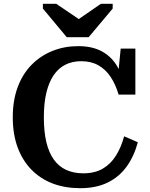

<svg xmlns="http://www.w3.org/2000/svg" viewBox="-20 -970 785 1007"><path d="M330 -775H445L571 -925V-950H509L354 -843L430 -845L275 -950H205V-925ZM406 -649Q359 -649 322.5 -630.5Q286 -612 261 -575Q236 -538 223 -483Q210 -428 210 -355Q210 -280 223 -225Q236 -170 262 -133.5Q288 -97 327 -79Q366 -61 417 -61Q478 -61 520 -86Q562 -111 589 -155Q616 -199 631 -255L703 -224Q683 -150 644 -96Q605 -42 544.5 -12.5Q484 17 401 17Q321 17 256.5 -7.5Q192 -32 145 -80Q98 -128 72.5 -197Q47 -266 47 -355Q47 -444 73 -513.5Q99 -583 146 -630.5Q193 -678 255.5 -703Q318 -728 390 -728Q462 -728 511.5 -702Q561 -676 591 -628.5Q621 -581 634 -514L596 -543L613 -715H690V-474H602Q586 -528 560 -567Q534 -606 496 -627.5Q458 -649 406 -649Z"/></svg>

Font: Roboto Serif 20pt SemiBold
Style: Regular
Weight: 600
Version: Version 1.008